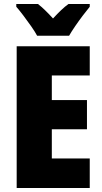

<svg xmlns="http://www.w3.org/2000/svg" viewBox="-20 -947 515 967"><path d="M432 0H64V-714H432V-567H241V-443H418V-296H241V-149H432ZM167 -767Q157 -786 137.5 -814Q118 -842 97.5 -869Q77 -896 62 -913V-927H171Q189 -913 207 -895.5Q225 -878 247 -854Q269 -878 288 -896Q307 -914 325 -927H432V-913Q417 -895 397 -868.5Q377 -842 358.5 -815Q340 -788 328 -767Z"/></svg>

Font: Noto Sans Gujarati Condensed Black
Style: Regular
Weight: 900
Width: 3
Designer: Jelle Bosma - Monotype Design Team, Universal Thirst
Foundry: Monotype Imaging Inc.
Version: Version 2.106; ttfautohint (v1.8.4.7-5d5b)